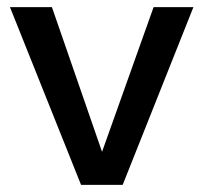

<svg xmlns="http://www.w3.org/2000/svg" viewBox="-20 -520 572 540"><path d="M412 -500H524L325 0H208L8 -500H126L267 -93Z"/></svg>

Font: Elaine Sans Medium
Style: Regular
Weight: 500
Designer: Wei Huang
Foundry: Wei Huang
Version: Version 2.001;PS 002.001;hotconv 1.0.88;makeotf.lib2.5.64775